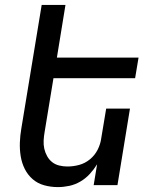

<svg xmlns="http://www.w3.org/2000/svg" viewBox="-20 -755 640 783"><path d="M216 8Q187 8 160 0.5Q133 -7 113 -24.5Q93 -42 81 -66Q69 -90 64.5 -117.5Q60 -145 61 -173.5Q62 -202 67 -231L150 -735H247L212 -520H545L531 -436H198L162 -217Q159 -200 158 -182.5Q157 -165 160.5 -149Q164 -133 172 -118.5Q180 -104 192.5 -94Q205 -84 221.5 -80Q238 -76 255 -76Q279 -76 303 -82.5Q327 -89 347 -105.5Q367 -122 378.5 -145Q390 -168 393 -192L413 -312H510L459 0H362L376 -85Q363 -64 346 -45.5Q329 -27 307.5 -14.5Q286 -2 262.5 3Q239 8 216 8Z"/></svg>

Font: Iosevka Md Ex Obl
Style: Regular
Weight: 500
Width: 7
Italic angle: -9°
Monospace: yes
Designer: Belleve Invis
Foundry: Belleve Invis
Version: Version 32.5.0; ttfautohint (v1.8.4)